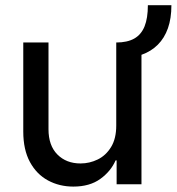

<svg xmlns="http://www.w3.org/2000/svg" viewBox="-20 -688 660 717"><path d="M428.7 -471.2 414.1 -529.3Q455.1 -529.3 481.2 -543.9Q507.3 -558.6 519.8 -589.4Q532.2 -620.1 532.2 -668.5H620.1Q620.1 -619.6 607.2 -582.8Q594.2 -545.9 569.3 -521Q544.4 -496.1 509 -483.6Q473.6 -471.2 428.7 -471.2ZM414.1 -219.2V-529.3H508.3V0H415.5V-88.9H411.6Q394 -48.3 354.5 -19.8Q314.9 8.8 253.9 8.8Q201.7 8.8 159.2 -14.2Q116.7 -37.1 91.8 -83Q66.9 -128.9 66.9 -196.8V-529.3H161.1V-205.6Q161.1 -144.5 194.3 -111.1Q227.5 -77.6 280.8 -77.6Q314.5 -77.6 345 -92.5Q375.5 -107.4 394.8 -138.9Q414.1 -170.4 414.1 -219.2Z"/></svg>

Font: Inter Cardless Tabular
Style: Regular
Weight: 400
Designer: Rasmus Andersson
Foundry: rsms
Version: Version 4.000;git-4fc901f